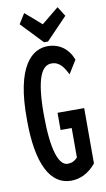

<svg xmlns="http://www.w3.org/2000/svg" viewBox="-91 -847 496 901"><g transform="rotate(-10 156.5 -396.5)"><path d="M251 -803 169 -736 92 -803 62 -755 160 -652H179L280 -757ZM173 10C214 10 255 -7 292 -51V-315H165V-233H218V-93C205 -78 189 -71 171 -71C128 -71 100 -149 100 -319C100 -495 132 -548 177 -548C216 -548 234 -518 252 -483L291 -546C272 -598 230 -631 173 -631C103 -631 15 -571 18 -305C18 -97 74 10 173 10Z"/></g></svg>

Font: Inconsolata ExtraCondensed
Style: Bold
Weight: 700
Width: 2
Monospace: yes
Designer: Raph Levien, Cyreal, Brenton Simpson
Foundry: Raph Levien, Cyreal, Google
Version: Version 3.100